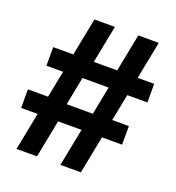

<svg xmlns="http://www.w3.org/2000/svg" viewBox="-124 -774 799 874"><g transform="rotate(20 275.0 -337.5)"><path d="M53.3 0 89.2 -182.5H9.2V-272.5H106.7L132.5 -402.5H51.7V-492.5H149.2L185 -675H284.2L248.3 -492.5H361.7L397.5 -675H496.7L460.8 -492.5H540.8V-402.5H443.3L417.5 -272.5H498.3V-182.5H400.8L365 0H265.8L301.7 -182.5H188.3L152.5 0ZM198.3 -269.2H325L351.7 -405.8H225Z"/></g></svg>

Font: Funnel Display Light SemiBold
Style: Regular
Weight: 600
Version: Version 1.000